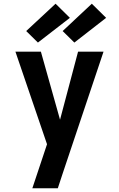

<svg xmlns="http://www.w3.org/2000/svg" viewBox="-20 -798 640 1033"><path d="M154 215Q169 171 183.5 126.5Q198 82 213 38L233 -22L63 -520H200L303 -154L400 -520H537L317 136L291 215ZM380 -569 317 -631 474 -778 551 -702ZM184 -569 121 -631 279 -778 356 -702Z"/></svg>

Font: Iosevka Extrabold Extended
Style: Regular
Weight: 800
Width: 7
Monospace: yes
Designer: Belleve Invis
Foundry: Belleve Invis
Version: Version 32.5.0; ttfautohint (v1.8.4)